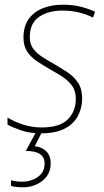

<svg xmlns="http://www.w3.org/2000/svg" viewBox="-20 -558 442 818"><path d="M156 10Q106 10 70 -2.5Q34 -15 12 -27V-57Q40 -40 77.5 -27.5Q115 -15 157 -15Q235 -15 269 -49.5Q303 -84 303 -137Q303 -170 287.5 -192Q272 -214 247.5 -230Q223 -246 196 -261Q165 -279 138.5 -296.5Q112 -314 96 -338Q80 -362 80 -398Q80 -447 103 -478Q126 -509 164 -523.5Q202 -538 247 -538Q291 -538 325.5 -529Q360 -520 385 -508L376 -483Q352 -496 318 -504.5Q284 -513 246 -513Q187 -513 147 -486.5Q107 -460 107 -400Q107 -370 121.5 -350.5Q136 -331 160 -315.5Q184 -300 211 -285Q240 -268 267.5 -250Q295 -232 312.5 -205.5Q330 -179 330 -138Q330 -98 312 -64Q294 -30 255.5 -10Q217 10 156 10ZM79 240Q46 240 27 234V210Q48 216 77 216Q96 216 117.5 208.5Q139 201 154.5 184Q170 167 170 138Q170 85 90 85L136 0H161L128 65Q159 68 177.5 87Q196 106 196 138Q196 171 179 193.5Q162 216 135 228Q108 240 79 240Z"/></svg>

Font: Noto Sans Disp Thin
Style: Italic
Weight: 100
Italic angle: -12°
Designer: Monotype Design Team
Foundry: Monotype Imaging Inc.
Version: Version 2.000;GOOG;noto-source:20170915:90ef993387c0